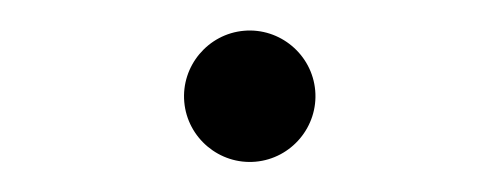

<svg xmlns="http://www.w3.org/2000/svg" viewBox="-32 -585 1064 409"><g transform="rotate(-5 500.0 -380.0)"><path d="M500 -520C423 -520 360 -457 360 -380C360 -303 423 -240 500 -240C577 -240 640 -303 640 -380C640 -457 577 -520 500 -520Z"/></g></svg>

Font: Noto Sans TC Black
Style: Regular
Weight: 900
Designer: Ryoko NISHIZUKA 西塚涼子 (kana, bopomofo & ideographs); Paul D. Hunt (Latin, Greek & Cyrillic); Sandoll Communications 산돌커뮤니
Foundry: Adobe
Version: Version 2.004;hotconv 1.0.118;makeotfexe 2.5.65603